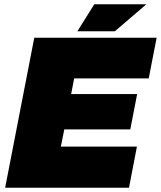

<svg xmlns="http://www.w3.org/2000/svg" viewBox="-20 -876 751 896"><path d="M4 0 140 -700H711L674 -510H326L312 -437H620L588 -272H280L264 -192H619L582 0ZM341 -730 420 -856H663L516 -730Z"/></svg>

Font: REM Black
Style: Italic
Weight: 900
Italic angle: -11°
Designer: Octavio Pardo
Foundry: Ashler Design
Version: Version 1.005;gftools[0.9.28]